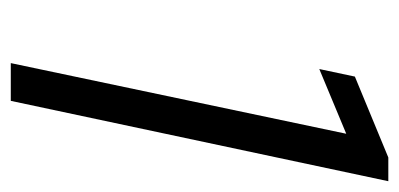

<svg xmlns="http://www.w3.org/2000/svg" viewBox="-212 -528 740 356"><g transform="rotate(90 158.0 -350.0)"><path d="M97 0 228 -622 108 -572 122 -638 272 -700H316L167 0Z"/></g></svg>

Font: Red Hat Text VF
Style: Italic
Weight: 400
Italic angle: -12°
Designer: Pentagram, MCKL
Foundry: Pentagram, MCKL
Version: Version 1.023